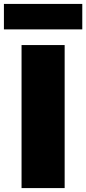

<svg xmlns="http://www.w3.org/2000/svg" viewBox="-27 -960 440 980"><path d="M-7 -810V-940H393V-810ZM83 0V-730H303V0Z"/></svg>

Font: M PLUS 1p Black
Style: Regular
Weight: 900
Version: Version 1.061